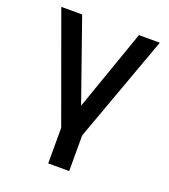

<svg xmlns="http://www.w3.org/2000/svg" viewBox="-133 -636 803 912"><g transform="rotate(20 269.0 -180.0)"><path d="M322 180H216V0L20 -540H125.5L269 -131L412.5 -540H518L322 0Z"/></g></svg>

Font: Hauora SemiBold
Style: Regular
Weight: 600
Designer: Wayne Shih
Foundry: WCYS
Version: Version 1.001